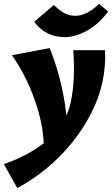

<svg xmlns="http://www.w3.org/2000/svg" viewBox="-60 -689 582 998"><path d="M30 289 -40 164Q35 138 94.5 104Q154 70 197.5 29.5Q241 -11 269 -58Q297 -105 308 -159Q321 -221 323.5 -288Q326 -355 321 -428H486Q488 -386 484.5 -344Q481 -302 472 -260Q454 -178 413 -98.5Q372 -19 314 53Q256 125 183.5 185Q111 245 30 289ZM168 69Q165 -20 140.5 -106.5Q116 -193 79.5 -269Q43 -345 2 -402L198 -439Q223 -379 243.5 -305.5Q264 -232 276.5 -154.5Q289 -77 290 -3ZM278 -496Q226 -496 186 -516.5Q146 -537 118 -576L220 -663Q251 -633 276 -620Q301 -607 333 -607Q361 -607 391.5 -622Q422 -637 455 -669L502 -629Q451 -561 390.5 -528.5Q330 -496 278 -496Z"/></svg>

Font: Ysabeau Black
Style: Italic
Weight: 900
Italic angle: -12°
Version: Version 2.000;gftools[0.9.27.dev2+g8671c4b]